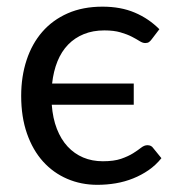

<svg xmlns="http://www.w3.org/2000/svg" viewBox="-20 -534 522 562"><path d="M424 -419Q420 -413.5 416 -410.8Q412 -408 405 -408Q397.5 -408 388.5 -413.8Q379.5 -419.5 366 -426.5Q352.5 -433.5 333 -439.2Q313.5 -445 285.5 -445Q252 -445 225.5 -434.2Q199 -423.5 179.5 -403.5Q160 -383.5 148.2 -354.5Q136.5 -325.5 132.5 -289.5H371.5V-227.5H131.5Q134.5 -187.5 146.5 -156.8Q158.5 -126 178 -105Q197.5 -84 223.5 -73Q249.5 -62 281 -62Q313.5 -62 334.5 -69.2Q355.5 -76.5 369.8 -85.5Q384 -94.5 393.2 -101.8Q402.5 -109 411.5 -109Q423 -109 428.5 -100.5L452.5 -71Q436 -50.5 415 -36Q394 -21.5 369.8 -11.8Q345.5 -2 319 2.5Q292.5 7 265 7Q217.5 7 176.8 -10.5Q136 -28 106 -61.2Q76 -94.5 59 -143Q42 -191.5 42 -253.5Q42 -310 57.8 -358Q73.5 -406 103.8 -440.8Q134 -475.5 178.2 -495Q222.5 -514.5 280 -514.5Q333.5 -514.5 374.2 -497.2Q415 -480 446.5 -448.5Z"/></svg>

Font: Lato
Style: Regular
Weight: 400
Designer: Lukasz Dziedzic with Adam Twardoch and Botio Nikoltchev
Foundry: tyPoland Lukasz Dziedzic
Version: Version 2.015; 2015-08-06; http://www.latofonts.com/